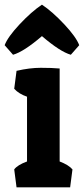

<svg xmlns="http://www.w3.org/2000/svg" viewBox="-33 -804 360 824"><path d="M38 -500Q94 -513 142 -513Q190 -513 223 -510V-111Q262 -96 278 -77L268 0H38L28 -77Q42 -96 83 -111V-389Q48 -401 28 -423ZM307 -610 271 -569Q225 -582 147 -649Q69 -582 23 -569L-13 -610Q0 -645 51 -699.5Q102 -754 147 -784Q192 -754 243 -699.5Q294 -645 307 -610Z"/></svg>

Font: Patua One
Style: Regular
Weight: 400
Designer: luciano Vergara
Foundry: Luciano Vergara
Version: Version 1.002